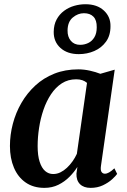

<svg xmlns="http://www.w3.org/2000/svg" viewBox="-20 -878 599 908"><path d="M457.5 -94Q454.5 -73 460.2 -64.8Q466 -56.5 476 -56.5Q485 -56.5 495.8 -62.5Q506.5 -68.5 521 -82L534 -55.5Q527 -45.5 509.8 -29.8Q492.5 -14 466.8 -1.8Q441 10.5 408.5 10.5Q376 10.5 358.2 -7.2Q340.5 -25 341.5 -57L346 -88.5Q331 -64.5 308.5 -41.8Q286 -19 256.2 -4.2Q226.5 10.5 190 10.5Q138 10.5 101.5 -14.8Q65 -40 46 -84.8Q27 -129.5 27 -187.5Q27 -240.5 40.8 -292.8Q54.5 -345 81.2 -391.2Q108 -437.5 147 -473.5Q186 -509.5 237.2 -529.8Q288.5 -550 350.5 -550Q377.5 -550 405.2 -543.8Q433 -537.5 454.5 -529L522.5 -548.5ZM391.5 -486Q382.5 -494 369.8 -498.5Q357 -503 340.5 -503Q302 -503 272.5 -484Q243 -465 221.2 -432.2Q199.5 -399.5 185.5 -358.5Q171.5 -317.5 164.8 -273.2Q158 -229 158 -187Q158 -142.5 167.5 -113Q177 -83.5 193.5 -69.2Q210 -55 231.5 -55Q249.5 -55 265.8 -63Q282 -71 296.5 -84.5Q311 -98 323 -115Q335 -132 343.5 -150.5ZM352.5 -622Q298.5 -622 266 -651.2Q233.5 -680.5 234 -727.5Q234.5 -761.5 247.8 -786Q261 -810.5 283 -826.8Q305 -843 331.2 -850.5Q357.5 -858 384 -858Q439 -858 471.2 -828.2Q503.5 -798.5 502.5 -753.5Q502.5 -710 481.2 -680.8Q460 -651.5 426 -636.8Q392 -622 352.5 -622ZM359 -666Q379 -666 397 -674.5Q415 -683 426.2 -701.5Q437.5 -720 437.5 -749Q438 -782.5 422 -799Q406 -815.5 377 -815.5Q348.5 -815.5 324.2 -795.2Q300 -775 299.5 -734Q299 -704 315 -685Q331 -666 359 -666Z"/></svg>

Font: Merriweather 60pt SemiBold
Style: Italic
Weight: 600
Italic angle: -7.8°
Version: Version 2.101